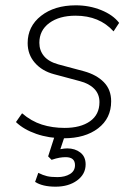

<svg xmlns="http://www.w3.org/2000/svg" viewBox="-20 -512 515 722"><path d="M220 8Q164 8 116.5 -8.5Q69 -25 40 -53L63 -86Q98 -56 137.5 -43.5Q177 -31 223 -31Q283 -31 318.5 -56Q354 -81 354 -128Q354 -158 334.5 -178Q315 -198 280 -207L183 -233Q138 -245 111 -276Q84 -307 84 -350Q84 -413 134.5 -452.5Q185 -492 265 -492Q316 -492 360.5 -474Q405 -456 428 -426L407 -394Q354 -453 264 -453Q203 -453 165.5 -425.5Q128 -398 128 -351Q128 -322 145.5 -301Q163 -280 199 -270L296 -244Q343 -231 370.5 -203Q398 -175 398 -131Q398 -67 349 -29.5Q300 8 220 8ZM189 190Q140 190 112 172L124 138Q142 147 157 150.5Q172 154 196 154Q224 154 243 142.5Q262 131 262 109Q262 79 227 79Q216 79 204 81Q192 83 174 89L161 76L192 -20H230L207 49Q222 46 233 46Q262 46 282 61.5Q302 77 302 106Q302 143 270 166.5Q238 190 189 190Z"/></svg>

Font: Nunito Sans ExtraLight
Style: Italic
Weight: 200
Italic angle: -9°
Designer: Vernon Adams
Foundry: Vernon Adams
Version: Version 3.006; ttfautohint (v1.8.3)